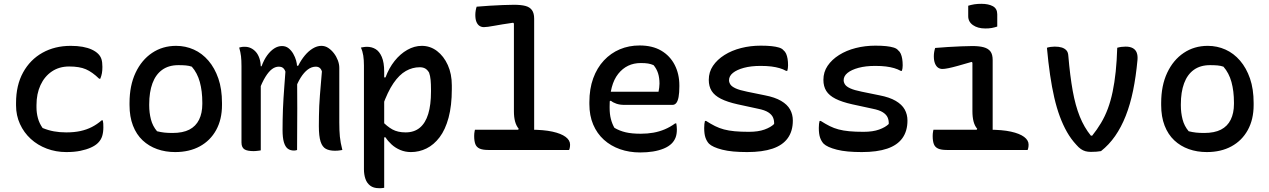

<svg xmlns="http://www.w3.org/2000/svg" viewBox="-20 -785 6640 1005"><path d="M350 -545Q385 -545 412.5 -540Q440 -535 460.5 -525.5Q481 -516 494 -503Q506 -491 511 -475.5Q516 -460 516 -435Q516 -416 513.5 -402Q511 -388 505 -373H499Q463 -408 429.5 -422.5Q396 -437 342 -437Q290 -437 251.5 -411Q213 -385 192 -339.5Q171 -294 171 -235V-223Q171 -194 178.5 -166.5Q186 -139 203 -115Q232 -103 262 -97.5Q292 -92 327 -92Q368 -92 400.5 -99Q433 -106 460.5 -120Q488 -134 512 -155H518Q520 -147 520.5 -139Q521 -131 521 -118Q521 -93 515 -73Q509 -53 493 -37Q479 -23 455.5 -12.5Q432 -2 400.5 4.5Q369 11 327 11Q273 11 225 -7Q177 -25 141 -58Q105 -91 84.5 -136Q64 -181 64 -233V-246Q64 -339 101 -406Q138 -473 202.5 -509Q267 -545 350 -545Z M902 -545Q951 -545 994.5 -525.5Q1038 -506 1071 -467.5Q1104 -429 1123 -374Q1142 -319 1142 -246V-235Q1142 -160 1111.5 -104.5Q1081 -49 1026 -19Q971 11 897 11Q846 11 802.5 -4.5Q759 -20 726.5 -50.5Q694 -81 676 -127.5Q658 -174 658 -235V-246Q658 -337 689.5 -404Q721 -471 776 -508Q831 -545 902 -545ZM914 -444Q863 -444 829 -419.5Q795 -395 778 -349Q761 -303 761 -239V-233Q761 -195 770 -160Q779 -125 802 -98Q822 -93 840.5 -91Q859 -89 883 -89Q937 -89 971 -106.5Q1005 -124 1022 -158.5Q1039 -193 1039 -241V-248Q1039 -308 1026 -355.5Q1013 -403 984 -436Q970 -441 953 -442.5Q936 -444 914 -444Z M1772 0Q1766 1 1760 2Q1754 3 1747.5 3.5Q1741 4 1733 4Q1704 4 1685.5 -6Q1667 -16 1658 -44Q1649 -72 1649 -125Q1649 -151 1649.5 -177Q1650 -203 1651 -230Q1652 -257 1654.5 -285.5Q1657 -314 1659.5 -345.5Q1662 -377 1665 -411Q1661 -424 1653 -430Q1645 -436 1633 -436Q1611 -436 1591 -421Q1571 -406 1553.5 -378Q1536 -350 1523 -312V-441H1541Q1556 -471 1575.5 -494.5Q1595 -518 1617.5 -531.5Q1640 -545 1662 -545Q1682 -545 1698.5 -534Q1715 -523 1728 -506Q1741 -489 1748.5 -469Q1756 -449 1756 -430Q1756 -394 1756 -358Q1756 -322 1756 -286.5Q1756 -251 1756 -215.5Q1756 -180 1756 -144Q1756 -101 1759 -70Q1762 -39 1772 0ZM1535 0Q1533 1 1530.5 1.5Q1528 2 1525 2.5Q1522 3 1519 3Q1499 3 1486 -7Q1473 -17 1466 -40.5Q1459 -64 1459 -105Q1459 -132 1459.5 -158.5Q1460 -185 1461 -213Q1462 -241 1464 -271.5Q1466 -302 1468.5 -336Q1471 -370 1474 -410Q1471 -419 1466 -425Q1461 -431 1454.5 -433.5Q1448 -436 1439 -436Q1421 -436 1404 -423.5Q1387 -411 1369.5 -383Q1352 -355 1334 -307L1332 -438H1349Q1362 -473 1379 -496Q1396 -519 1415.5 -531.5Q1435 -544 1456 -544Q1476 -544 1490.5 -532.5Q1505 -521 1515 -503.5Q1525 -486 1530 -468Q1535 -450 1535 -435Q1535 -381 1535.5 -326.5Q1536 -272 1536 -217.5Q1536 -163 1535.5 -109Q1535 -55 1535 0ZM1345 2Q1341 3 1336.5 3.5Q1332 4 1328 4.5Q1324 5 1318.5 5.5Q1313 6 1308 6Q1293 6 1281 4Q1269 2 1261 -2.5Q1253 -7 1248.5 -16Q1244 -25 1244 -39Q1244 -106 1244 -172.5Q1244 -239 1244 -306Q1244 -373 1244 -439Q1244 -470 1241.5 -491Q1239 -512 1232 -536Q1236 -537 1240 -538Q1244 -539 1247.5 -539.5Q1251 -540 1255 -540Q1259 -540 1263 -540Q1279 -540 1293.5 -533Q1308 -526 1319.5 -513Q1331 -500 1338 -479.5Q1345 -459 1345 -431Q1345 -359 1345 -286.5Q1345 -214 1345 -142Q1345 -70 1345 2Z M1869 -536Q1875 -537 1880 -538Q1885 -539 1890.5 -539.5Q1896 -540 1901 -540Q1926 -540 1946 -528Q1966 -516 1978.5 -487Q1991 -458 1991 -409Q1991 -330 1991 -254.5Q1991 -179 1991 -104Q1991 -29 1991 46Q1991 121 1991 198Q1985 199 1980.5 199.5Q1976 200 1972.5 200Q1969 200 1963 200Q1935 200 1917.5 186.5Q1900 173 1892.5 150.5Q1885 128 1885 101Q1885 26 1885 -41Q1885 -108 1885 -172.5Q1885 -237 1885 -303Q1885 -369 1885 -442Q1885 -471 1881.5 -494Q1878 -517 1869 -536ZM2188 -545Q2232 -545 2267.5 -518Q2303 -491 2324 -444.5Q2345 -398 2345 -338V-318Q2345 -232 2328 -169Q2311 -106 2281 -66.5Q2251 -27 2212.5 -8Q2174 11 2131 11Q2101 11 2075 0Q2049 -11 2029.5 -29Q2010 -47 1998 -66H1978V-153Q2006 -123 2034 -107.5Q2062 -92 2103 -92Q2148 -92 2177.5 -116.5Q2207 -141 2221.5 -188.5Q2236 -236 2236 -306V-316Q2236 -345 2234 -366.5Q2232 -388 2226 -405Q2217 -420 2205.5 -426.5Q2194 -433 2177 -433Q2139 -433 2104.5 -413.5Q2070 -394 2039.5 -349.5Q2009 -305 1982 -229V-380H1998Q2016 -429 2045.5 -466Q2075 -503 2112 -524Q2149 -545 2188 -545Z M2466 -106H2757Q2826 -106 2871.5 -96Q2917 -86 2940.5 -68.5Q2964 -51 2964 -28Q2964 -23 2963.5 -18.5Q2963 -14 2962 -9Q2961 -4 2959 0H2536Q2506 0 2490 -7.5Q2474 -15 2468 -31Q2462 -47 2462 -73Q2462 -80 2462.5 -85.5Q2463 -91 2464 -96Q2465 -101 2466 -106ZM2475 -750Q2507 -753 2542 -755Q2577 -757 2610.5 -758.5Q2644 -760 2670 -760Q2707 -760 2730 -754Q2753 -748 2764.5 -732Q2776 -716 2776 -687Q2776 -612 2776 -536.5Q2776 -461 2776 -385Q2776 -309 2776 -233.5Q2776 -158 2776 -82H2681L2695 -111Q2682 -127 2676 -149.5Q2670 -172 2670 -203Q2670 -260 2670 -317.5Q2670 -375 2670 -432Q2670 -489 2670 -547Q2670 -605 2670 -662L2666 -666Q2604 -657 2566.5 -650Q2529 -643 2513 -643Q2500 -643 2490 -649.5Q2480 -656 2474 -670Q2468 -684 2468 -707Q2468 -718 2470 -730Q2472 -742 2475 -750Z M3328 -547Q3395 -547 3441 -520Q3487 -493 3511.5 -445.5Q3536 -398 3536 -338V-333Q3536 -299 3532 -277.5Q3528 -256 3520 -246Q3512 -236 3500 -236H3248Q3225 -236 3207 -242Q3189 -248 3177 -258L3159 -248L3160 -305H3427Q3429 -315 3430.5 -326Q3432 -337 3432 -347Q3432 -378 3424.5 -401.5Q3417 -425 3401 -444Q3387 -450 3372.5 -452.5Q3358 -455 3334 -455Q3261 -455 3216 -398.5Q3171 -342 3171 -229V-220Q3171 -188 3177.5 -162.5Q3184 -137 3196 -116Q3223 -100 3255 -92.5Q3287 -85 3334 -85Q3369 -85 3400 -90.5Q3431 -96 3459.5 -108Q3488 -120 3514 -139H3520Q3521 -132 3522 -124.5Q3523 -117 3523 -108Q3523 -82 3516 -64.5Q3509 -47 3496 -34Q3480 -18 3454.5 -7.5Q3429 3 3398 8Q3367 13 3331 13Q3274 13 3225.5 -4Q3177 -21 3141 -53.5Q3105 -86 3085 -133Q3065 -180 3065 -240V-250Q3065 -320 3085 -375Q3105 -430 3141 -468.5Q3177 -507 3224.5 -527Q3272 -547 3328 -547Z M3900 -95Q3949 -95 3982 -107Q4015 -119 4032 -136Q4033 -154 4026.5 -169.5Q4020 -185 4001.5 -197Q3983 -209 3947 -216L3841 -239Q3787 -251 3753.5 -268Q3720 -285 3705 -309Q3690 -333 3690 -367Q3690 -408 3712 -440.5Q3734 -473 3772 -497Q3810 -521 3859 -533.5Q3908 -546 3962 -546Q3995 -546 4018.5 -543.5Q4042 -541 4058 -536Q4074 -531 4081 -522Q4090 -515 4095 -503.5Q4100 -492 4102.5 -477Q4105 -462 4105 -443Q4105 -435 4104 -428Q4103 -421 4101 -414H4095Q4079 -423 4060 -428.5Q4041 -434 4017.5 -437Q3994 -440 3961 -440Q3911 -440 3874 -430Q3837 -420 3816.5 -403.5Q3796 -387 3796 -365Q3796 -354 3803 -343Q3810 -332 3830.5 -322.5Q3851 -313 3891 -305L3984 -286Q4036 -276 4068.5 -257Q4101 -238 4115.5 -212Q4130 -186 4130 -154Q4130 -99 4103.5 -62Q4077 -25 4024 -7Q3971 11 3891 11Q3851 11 3818.5 8Q3786 5 3760.5 -1.5Q3735 -8 3717.5 -16Q3700 -24 3691 -33Q3679 -46 3672.5 -65Q3666 -84 3666 -115Q3666 -127 3667 -136Q3668 -145 3670 -152H3676Q3701 -136 3723 -125Q3745 -114 3769.5 -107.5Q3794 -101 3825.5 -98Q3857 -95 3900 -95Z M4500 -95Q4549 -95 4582 -107Q4615 -119 4632 -136Q4633 -154 4626.5 -169.5Q4620 -185 4601.5 -197Q4583 -209 4547 -216L4441 -239Q4387 -251 4353.5 -268Q4320 -285 4305 -309Q4290 -333 4290 -367Q4290 -408 4312 -440.5Q4334 -473 4372 -497Q4410 -521 4459 -533.5Q4508 -546 4562 -546Q4595 -546 4618.5 -543.5Q4642 -541 4658 -536Q4674 -531 4681 -522Q4690 -515 4695 -503.5Q4700 -492 4702.5 -477Q4705 -462 4705 -443Q4705 -435 4704 -428Q4703 -421 4701 -414H4695Q4679 -423 4660 -428.5Q4641 -434 4617.5 -437Q4594 -440 4561 -440Q4511 -440 4474 -430Q4437 -420 4416.5 -403.5Q4396 -387 4396 -365Q4396 -354 4403 -343Q4410 -332 4430.5 -322.5Q4451 -313 4491 -305L4584 -286Q4636 -276 4668.5 -257Q4701 -238 4715.5 -212Q4730 -186 4730 -154Q4730 -99 4703.5 -62Q4677 -25 4624 -7Q4571 11 4491 11Q4451 11 4418.5 8Q4386 5 4360.5 -1.5Q4335 -8 4317.5 -16Q4300 -24 4291 -33Q4279 -46 4272.5 -65Q4266 -84 4266 -115Q4266 -127 4267 -136Q4268 -145 4270 -152H4276Q4301 -136 4323 -125Q4345 -114 4369.5 -107.5Q4394 -101 4425.5 -98Q4457 -95 4500 -95Z M5087 -95 5095 -111Q5082 -126 5076 -149Q5070 -172 5070 -203Q5070 -229 5070 -254Q5070 -279 5070 -305Q5070 -331 5070 -356Q5070 -381 5070 -406.5Q5070 -432 5070 -457L5066 -461Q5025 -449 4994.5 -440.5Q4964 -432 4944 -428Q4924 -424 4913 -424Q4900 -424 4890 -431Q4880 -438 4874 -453Q4868 -468 4868 -491Q4868 -502 4870 -513.5Q4872 -525 4875 -534Q4907 -537 4942.5 -539Q4978 -541 5011.5 -542.5Q5045 -544 5070 -544Q5106 -544 5129.5 -537.5Q5153 -531 5164.5 -515.5Q5176 -500 5176 -471Q5176 -432 5176 -393.5Q5176 -355 5176 -316Q5176 -277 5176 -238Q5176 -199 5176 -160Q5176 -121 5176 -82ZM4866 -106H5157Q5226 -106 5271.5 -96Q5317 -86 5340.5 -68.5Q5364 -51 5364 -28Q5364 -23 5363.5 -18.5Q5363 -14 5362 -9Q5361 -4 5359 0H4936Q4906 0 4890 -7.5Q4874 -15 4868 -31Q4862 -47 4862 -73Q4862 -80 4862.5 -85.5Q4863 -91 4864 -96Q4865 -101 4866 -106ZM5048 -755Q5054 -757 5062.5 -759Q5071 -761 5080 -762.5Q5089 -764 5098.5 -764.5Q5108 -765 5117 -765Q5154 -765 5177 -752.5Q5200 -740 5200 -710V-646Q5194 -644 5186.5 -642Q5179 -640 5171 -638.5Q5163 -637 5154.5 -636.5Q5146 -636 5137 -636Q5098 -636 5073 -653.5Q5048 -671 5048 -700Z M5501 -541Q5522 -541 5537 -536.5Q5552 -532 5561.5 -522Q5571 -512 5572 -493Q5581 -387 5595 -309.5Q5609 -232 5632 -175Q5655 -118 5690 -75H5697Q5722 -106 5743 -141Q5764 -176 5779 -216.5Q5794 -257 5804 -305Q5814 -353 5820 -410Q5826 -467 5828 -535Q5838 -538 5849.5 -539.5Q5861 -541 5872 -541Q5895 -541 5909.5 -533Q5924 -525 5930 -509.5Q5936 -494 5934 -471Q5926 -384 5911 -311Q5896 -238 5872.5 -178.5Q5849 -119 5817 -73Q5785 -27 5743 6Q5733 8 5719 9Q5705 10 5690 10Q5674 10 5661.5 6.5Q5649 3 5637.5 -5Q5626 -13 5614 -27Q5586 -57 5565 -94Q5544 -131 5527.5 -175.5Q5511 -220 5498.5 -274Q5486 -328 5476.5 -393Q5467 -458 5460 -535Q5468 -538 5480 -539.5Q5492 -541 5501 -541Z M6302 -545Q6351 -545 6394.5 -525.5Q6438 -506 6471 -467.5Q6504 -429 6523 -374Q6542 -319 6542 -246V-235Q6542 -160 6511.5 -104.5Q6481 -49 6426 -19Q6371 11 6297 11Q6246 11 6202.5 -4.5Q6159 -20 6126.5 -50.5Q6094 -81 6076 -127.5Q6058 -174 6058 -235V-246Q6058 -337 6089.5 -404Q6121 -471 6176 -508Q6231 -545 6302 -545ZM6314 -444Q6263 -444 6229 -419.5Q6195 -395 6178 -349Q6161 -303 6161 -239V-233Q6161 -195 6170 -160Q6179 -125 6202 -98Q6222 -93 6240.5 -91Q6259 -89 6283 -89Q6337 -89 6371 -106.5Q6405 -124 6422 -158.5Q6439 -193 6439 -241V-248Q6439 -308 6426 -355.5Q6413 -403 6384 -436Q6370 -441 6353 -442.5Q6336 -444 6314 -444Z"/></svg>

Font: Recursive Monospace Casual Medium
Style: Regular
Weight: 500
Version: Version 1.047